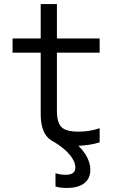

<svg xmlns="http://www.w3.org/2000/svg" viewBox="-20 -710 590 948"><path d="M311 218Q295 218 281 216.5Q267 215 254 211V145Q265 149 278 151Q291 153 305 153Q319 153 329.5 149.5Q340 146 346 138Q352 130 352 117Q352 88 325.5 55.5Q299 23 249 -8L319 -29Q371 6 398.5 47Q426 88 426 130Q426 158 412.5 177.5Q399 197 373.5 207.5Q348 218 311 218ZM352 10Q261 10 221 -26Q181 -62 181 -147V-450H42V-520H181V-690H261V-520H472V-450H261V-164Q261 -105 283.5 -82.5Q306 -60 367 -60Q397 -60 423 -64.5Q449 -69 472 -77V-7Q443 2 413 6Q383 10 352 10Z"/></svg>

Font: M PLUS Code Latin SemiExpanded
Style: Regular
Weight: 400
Width: 6
Designer: Coji Morishita
Foundry: UNDERFOREST DESIGN
Version: Version 1.002; ttfautohint (v1.8.3)